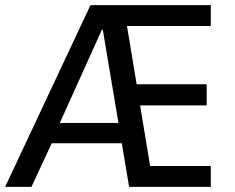

<svg xmlns="http://www.w3.org/2000/svg" viewBox="-24 -725 913 745"><path d="M-4 0 327 -705H794V-624H427L462 -665L511 -369L457 -398H778V-316H473L515 -344L565 -42L517 -81H794V0H477L443 -203L474 -169H153L192 -202L98 0ZM371 -609 200 -230 187 -248H455L439 -228L375 -609Z"/></svg>

Font: Nunito Sans 7pt Condensed Medium
Style: Regular
Weight: 500
Width: 3
Designer: Vernon Adams
Foundry: Vernon Adams
Version: Version 3.101;gftools[0.9.27]